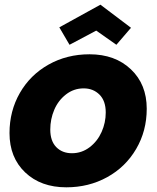

<svg xmlns="http://www.w3.org/2000/svg" viewBox="-20 -800 677 828"><path d="M612.8 -331.1Q612.8 -235.4 567.1 -157.5Q521.5 -79.6 442.1 -35.9Q362.8 7.8 266.1 7.8Q156.2 7.8 88.6 -56.4Q21 -120.6 21 -226.1Q21 -321.3 65.7 -399.2Q110.4 -477.1 189.5 -521.5Q268.6 -565.9 366.2 -565.9Q476.1 -565.9 544.4 -501.2Q612.8 -436.5 612.8 -331.1ZM196.8 -241.2Q196.8 -191.9 222.7 -165.5Q248.5 -139.2 290 -139.2Q332.5 -139.2 366.5 -165Q400.4 -190.9 418.2 -231Q436 -271 436 -314.9Q436 -365.2 408.9 -392.1Q381.8 -418.9 340.8 -418.9Q298.3 -418.9 264.6 -392.8Q231 -366.7 213.9 -326.4Q196.8 -286.1 196.8 -241.2ZM413.1 -779.8 544.9 -680.2 481.9 -606.9 395 -668 279.8 -606.9 235.8 -682.1Z"/></svg>

Font: SVN-Poppins
Style: Bold Italic
Weight: 700
Italic angle: -10°
Designer: Ninad Kale (Devanagari), Jonny Pinhorn (Latin)
Foundry: Indian Type Foundry
Version: Version 3.002 2017